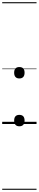

<svg xmlns="http://www.w3.org/2000/svg" viewBox="-20 -1130 353 1750"><path d="M156 21Q133 21 121 7.5Q109 -6 109 -31Q109 -57 121 -70Q133 -83 156 -83Q180 -83 192 -70Q204 -57 204 -31Q204 -6 192 7.5Q180 21 156 21ZM156 -415Q133 -415 121 -428.5Q109 -442 109 -467Q109 -493 121 -506Q133 -519 156 -519Q180 -519 192 -506Q204 -493 204 -467Q204 -442 192 -428.5Q180 -415 156 -415ZM0 590H313V600H0ZM0 -20H313V0H0ZM0 -505H313V-500H0ZM0 -1110H313V-1100H0Z"/></svg>

Font: Playwrite FR Moderne Guides
Style: Regular
Weight: 400
Designer: Veronika Burian, José Scaglione
Foundry: TypeTogether
Version: Version 1.003